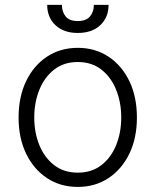

<svg xmlns="http://www.w3.org/2000/svg" viewBox="-20 -747 631 779"><path d="M295.5 11.4Q224.8 11.4 170.6 -24.5Q116.5 -60.4 85.9 -123.8Q55.4 -187.1 55.4 -270.2Q55.4 -354 85.9 -417.6Q116.5 -481.2 170.6 -517Q224.8 -552.9 295.5 -552.9Q366.1 -552.9 420.3 -517Q474.4 -481.2 505 -417.6Q535.5 -354 535.5 -270.2Q535.5 -187.1 505 -123.8Q474.4 -60.4 420.3 -24.5Q366.1 11.4 295.5 11.4ZM295.5 -46.5Q352.3 -46.5 391.5 -77.1Q430.8 -107.6 451.3 -158.4Q471.9 -209.2 471.9 -270.2Q471.9 -331.3 451.3 -382.5Q430.8 -433.6 391.5 -464.5Q352.3 -495.4 295.5 -495.4Q239 -495.4 199.6 -464.5Q160.2 -433.6 139.6 -382.5Q119 -331.3 119 -270.2Q119 -209.2 139.6 -158.4Q160.2 -107.6 199.6 -77.1Q239 -46.5 295.5 -46.5ZM360.8 -727.3H420.5Q420.5 -676.5 386.9 -644.9Q353.3 -613.3 295.5 -613.3Q238.3 -613.3 204.9 -644.9Q171.5 -676.5 171.5 -727.3H231.2Q231.2 -699.2 246.3 -680.4Q261.4 -661.6 295.5 -661.6Q329.5 -661.6 345.2 -680.4Q360.8 -699.2 360.8 -727.3Z"/></svg>

Font: Inter Zeller Light
Style: Regular
Weight: 300
Designer: Rasmus Andersson; Joe Bland
Foundry: zeller
Version: Version 3.015;git-dec3a8cb1